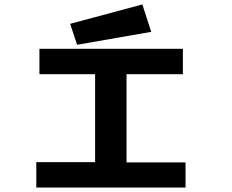

<svg xmlns="http://www.w3.org/2000/svg" viewBox="-20 -842 1040 862"><path d="M143 0V-114H407V-509H157V-623H801V-509H548V-113H813V0ZM326 -641 295 -735 619 -822 659 -699Z"/></svg>

Font: Inconsolata UltraExpanded ExtraBold
Style: Regular
Weight: 800
Width: 9
Monospace: yes
Designer: Raph Levien, Cyreal, Brenton Simpson
Foundry: Raph Levien, Cyreal, Google
Version: Version 3.001; ttfautohint (v1.8.2.53-6de2)